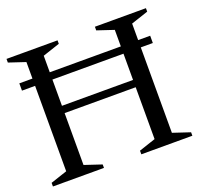

<svg xmlns="http://www.w3.org/2000/svg" viewBox="-121 -845 1062 990"><g transform="rotate(-20 410.5 -350.0)"><path d="M27 -559H745V-519H27ZM8 -20 116 -56 99 -32V-668L116 -644L8 -680V-700H288V-681L177 -644L194 -668V-357L176 -375H602L584 -357V-668L601 -644L493 -680V-700H773V-681L662 -644L679 -668V-32L662 -56L773 -19V0H493V-20L601 -56L584 -32V-353L602 -335H176L194 -353V-32L177 -56L288 -19V0H8Z"/></g></svg>

Font: Wittgenstein
Style: Regular
Weight: 400
Designer: Jörg Drees
Foundry: Jörg Drees
Version: Version 1.003;Glyphs 3.1.2 (3151)